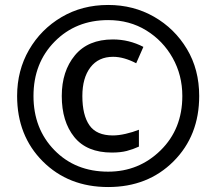

<svg xmlns="http://www.w3.org/2000/svg" viewBox="-20 -744 872 774"><path d="M416 10Q576 10 679.5 -93.5Q783 -197 783 -357Q783 -464 733.5 -546.5Q684 -629 601 -676.5Q518 -724 416 -724Q311 -724 228 -675Q145 -626 97 -543Q49 -460 49 -357Q49 -197 152.5 -93.5Q256 10 416 10ZM416 -52Q284 -52 199.5 -138.5Q115 -225 115 -357Q115 -490 200.5 -576.5Q286 -663 416 -663Q502 -663 569.5 -621.5Q637 -580 676 -510.5Q715 -441 715 -357Q715 -224 627.5 -138Q540 -52 416 -52ZM431 -129Q466 -129 491 -135.5Q516 -142 540 -153V-221Q515 -211 486.5 -204.5Q458 -198 435 -198Q369 -198 340.5 -239Q312 -280 312 -357Q312 -430 344.5 -472.5Q377 -515 436 -515Q479 -515 529 -489L558 -555Q500 -585 435 -585Q335 -585 282 -521Q229 -457 229 -357Q229 -254 279.5 -191.5Q330 -129 431 -129Z"/></svg>

Font: Noto Sans UI
Style: Bold
Weight: 700
Designer: Monotype Design Team
Foundry: Monotype Imaging Inc.
Version: Version 1.901